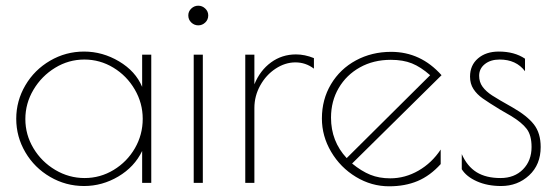

<svg xmlns="http://www.w3.org/2000/svg" viewBox="-20 -642 1955 674"><path d="M37 -225Q37 -288 69 -342.5Q101 -397 156 -429Q211 -461 275 -461Q340 -461 398 -426.5Q456 -392 479 -337V-450H511V0H479V-112Q452 -56 395.5 -22.5Q339 11 275 11Q211 11 156 -21Q101 -53 69 -107.5Q37 -162 37 -225ZM481 -225Q481 -280 453 -328Q425 -376 378 -404.5Q331 -433 276 -433Q221 -433 173.5 -404Q126 -375 97.5 -327Q69 -279 69 -224Q69 -169 97.5 -121.5Q126 -74 174 -45.5Q222 -17 277 -17Q332 -17 379 -45.5Q426 -74 453.5 -121.5Q481 -169 481 -225Z M641 -588Q641 -602 651.5 -612Q662 -622 676 -622Q690 -622 700.5 -612Q711 -602 711 -588Q711 -573 700.5 -563Q690 -553 676 -553Q662 -553 651.5 -563Q641 -573 641 -588ZM660 -450H692V0H660Z M841 -450H873V-346Q893 -395 931.5 -423Q970 -451 1019 -451Q1050 -451 1082 -438V-401Q1053 -423 1017 -423Q981 -423 947.5 -401Q914 -379 893.5 -342Q873 -305 873 -263V0H841Z M1527 -117V-66Q1490 -25 1446 -6.5Q1402 12 1346 12Q1284 12 1229.5 -21Q1175 -54 1142.5 -109Q1110 -164 1110 -226Q1110 -293 1142 -346.5Q1174 -400 1229.5 -430Q1285 -460 1353 -460Q1457 -460 1530 -378L1216 -68Q1249 -41 1280 -28.5Q1311 -16 1350 -16Q1402 -16 1449 -43Q1496 -70 1527 -117ZM1197 -87 1490 -378Q1457 -407 1426 -419.5Q1395 -432 1352 -432Q1291 -432 1243.5 -405.5Q1196 -379 1169 -333Q1142 -287 1142 -229Q1142 -146 1197 -87Z M1601 -48V-101Q1620 -58 1653 -37.5Q1686 -17 1737 -17Q1786 -17 1816 -47.5Q1846 -78 1846 -126Q1846 -167 1829 -189.5Q1812 -212 1774 -235L1736 -257Q1695 -282 1674.5 -296.5Q1654 -311 1642 -329.5Q1630 -348 1630 -373Q1630 -413 1658 -437Q1686 -461 1731 -461Q1786 -461 1823 -436V-392Q1792 -433 1734 -433Q1702 -433 1682 -417Q1662 -401 1662 -376Q1662 -354 1674 -337.5Q1686 -321 1707.5 -307Q1729 -293 1779 -265Q1830 -236 1854 -205.5Q1878 -175 1878 -126Q1878 -64 1837.5 -26.5Q1797 11 1739 11Q1691 11 1654 -5.5Q1617 -22 1601 -48Z"/></svg>

Font: Poiret One
Style: Regular
Weight: 400
Designer: Denis Masharov (denis.masharov@gmail.com), Cyreal (Charset Expansion)
Foundry: Denis Masharov
Version: Version 1.101